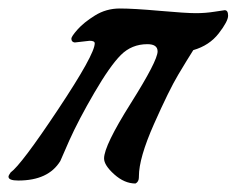

<svg xmlns="http://www.w3.org/2000/svg" viewBox="-53 -399 557 452"><path d="M158 -303 123 -299Q115 -300 115 -308Q115 -313 129.5 -329.5Q144 -346 170.5 -362.5Q197 -379 229 -379Q261 -379 323 -373.5Q385 -368 408 -368Q431 -368 452.5 -371.5Q474 -375 476 -375Q484 -375 484 -362Q484 -349 462 -320.5Q440 -292 402 -281Q388 -259 366.5 -223Q345 -187 309.5 -107Q274 -27 274 16V18Q274 29 266 33Q240 33 216 11.5Q192 -10 192 -26Q192 -56 255 -156Q318 -256 318 -278Q318 -295 294 -295Q257 -295 231.5 -269.5Q206 -244 169 -180.5Q132 -117 110 -68L89 -20Q61 26 -10 26Q-33 26 -33 17Q-33 14 -28 7Q-3 -11 83.5 -141Q170 -271 170 -297Q170 -303 158 -303Z"/></svg>

Font: Condiment
Style: Regular
Weight: 400
Designer: Angel Koziupa, Alejandro Paul
Foundry: Angel Koziupa, Alejandro Paul
Version: Version 1.001